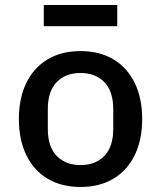

<svg xmlns="http://www.w3.org/2000/svg" viewBox="-20 -731 640 763"><path d="M300 12Q224 12 169 -21Q114 -54 84.5 -114.8Q55 -175.5 55 -258Q55 -340.5 84.5 -401.2Q114 -462 169 -495Q224 -528 300 -528Q376 -528 431 -495Q486 -462 515.5 -401.2Q545 -340.5 545 -258Q545 -175.5 515.5 -114.8Q486 -54 431 -21Q376 12 300 12ZM300 -75Q359 -75 394.5 -111.2Q430 -147.5 430 -219V-297Q430 -368.5 394.5 -404.8Q359 -441 300 -441Q241 -441 205.5 -404.8Q170 -368.5 170 -297V-219Q170 -147.5 205.5 -111.2Q241 -75 300 -75ZM154 -627V-711H446V-627Z"/></svg>

Font: Lilex Medium
Style: Regular
Weight: 500
Designer: Mike Abbink, Paul van der Laan, Pieter van Rosmalen, Mikhael Khrustik
Foundry: Mikhael Khrustik
Version: Version 1.100